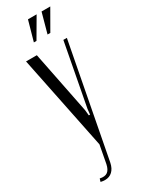

<svg xmlns="http://www.w3.org/2000/svg" viewBox="-220 -695 687 903"><g transform="rotate(-30 124.0 -244.0)"><path d="M179.2 -554.2H164.1L193.8 -662.1H241.2ZM104 -554.2H89.8L120.1 -662.1H167ZM13.2 -495.1H71.8L139.2 -157.2L142.1 -127.9H148.9L151.9 -157.2L215.8 -495.1H234.9L118.2 116.2Q112.3 144 96.4 158.9Q80.6 173.8 57.1 173.8Q44.9 173.8 33.2 170.9L38.1 154.8Q64.5 160.6 78.9 150.1Q93.3 139.6 99.1 111.8L117.2 15.1Z"/></g></svg>

Font: Moniqa Narrow Heading
Style: Regular
Weight: 400
Width: 4
Designer: Rajesh Rajput
Foundry: Rajesh Rajput
Version: Version 1.000